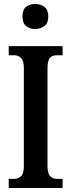

<svg xmlns="http://www.w3.org/2000/svg" viewBox="-20 -946 358 966"><path d="M24 0V-46H52Q71 -46 85.5 -59Q100 -72 100 -110V-602Q100 -642 85.5 -655Q71 -668 52 -668H24V-714H295V-668H266Q244 -668 231.5 -655Q219 -642 219 -601V-111Q219 -73 232.5 -59.5Q246 -46 266 -46H295V0ZM157 -800Q129 -800 111 -815Q93 -830 93 -863Q93 -897 111 -911.5Q129 -926 157 -926Q184 -926 203.5 -911.5Q223 -897 223 -863Q223 -830 203.5 -815Q184 -800 157 -800Z"/></svg>

Font: Noto Serif Devanagari ExtraCondensed SemiBold
Style: Regular
Weight: 600
Width: 2
Designer: Universal Thirst, Indian Type Foundry and the Monotype Design Team
Foundry: Monotype Imaging Inc.
Version: Version 2.004; ttfautohint (v1.8.4.7-5d5b)